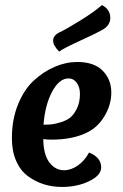

<svg xmlns="http://www.w3.org/2000/svg" viewBox="-20 -729 488 759"><path d="M385 -611Q360 -597 294.5 -567Q229 -537 214 -525Q190 -549 190 -568Q190 -588 213 -600Q241 -613 297.5 -648Q354 -683 383 -709Q416 -692 416 -658Q416 -629 385 -611ZM151 -179Q152 -117 175.5 -86.5Q199 -56 233 -56Q261 -56 288 -75Q315 -94 332 -126Q380 -107 380 -67Q380 -36 333 -13Q286 10 225 10Q187 10 153.5 -0.5Q120 -11 90.5 -32.5Q61 -54 44 -92.5Q27 -131 27 -183Q27 -256 51 -315.5Q75 -375 113.5 -410.5Q152 -446 196.5 -465Q241 -484 285 -484Q352 -484 386 -449.5Q420 -415 420 -363Q420 -313 391 -266.5Q362 -220 313 -200Q259 -177 184 -177Q169 -177 151 -179ZM296 -358Q296 -384 283.5 -401.5Q271 -419 251 -419Q214 -419 186 -366.5Q158 -314 152 -236Q171 -236 184.5 -237.5Q198 -239 221 -246Q244 -253 258.5 -265Q273 -277 284.5 -301Q296 -325 296 -358Z"/></svg>

Font: Overlock
Style: Bold Italic
Weight: 700
Designer: Dario Muhafara
Foundry: Dario Manuel Muhafara
Version: Version 1.002